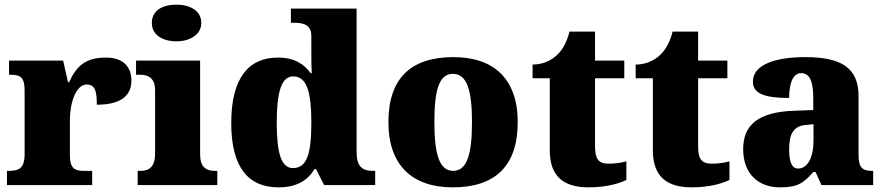

<svg xmlns="http://www.w3.org/2000/svg" viewBox="-20 -797 3806 827"><path d="M10 0H377V-61H342C305 -61 281 -69 281 -128V-278C281 -355 307 -433 354 -433C391 -433 397 -401 397 -346C486 -346 546 -375 546 -450C546 -506 514 -549 436 -549C358 -549 312 -521 278 -443H273L252 -536H19V-475H23C67 -475 86 -466 86 -407V-133C86 -70 60 -61 15 -61H10Z M740 -619C797 -619 847 -647 847 -698C847 -752 797 -777 740 -777C680 -777 634 -752 634 -698C634 -647 680 -619 740 -619ZM573 0H916V-61H905C868 -61 842 -78 842 -131V-536H566V-475H585C621 -475 648 -458 648 -409V-135C648 -79 623 -61 585 -61H573Z M1180 10C1258 10 1305 -20 1335 -69H1341L1376 0H1596V-61H1588C1539 -61 1516 -80 1516 -143V-760H1233V-699H1241C1285 -699 1321 -693 1321 -641V-596C1321 -557 1321 -512 1323 -482H1318C1290 -520 1250 -549 1177 -549C1050 -549 976 -460 976 -267C976 -75 1050 10 1180 10ZM1242 -73C1191 -73 1172 -138 1172 -269C1172 -397 1191 -468 1243 -468C1303 -468 1321 -397 1321 -270C1321 -137 1303 -73 1242 -73Z M1930 10C2114 10 2210 -83 2210 -271C2210 -459 2105 -551 1933 -551C1749 -551 1653 -459 1653 -271C1653 -83 1758 10 1930 10ZM1932 -61C1872 -61 1851 -134 1851 -271C1851 -409 1871 -479 1931 -479C1991 -479 2013 -409 2013 -271C2013 -134 1992 -61 1932 -61Z M2516 10C2599 10 2654 -10 2678 -22V-102C2657 -96 2629 -92 2602 -92C2554 -92 2543 -116 2543 -170V-460H2669V-536H2543V-661H2433C2423 -620 2405 -587 2387 -568C2368 -547 2331 -519 2274 -519V-460H2348V-150C2348 -32 2413 10 2516 10Z M2960 10C3043 10 3098 -10 3122 -22V-102C3101 -96 3073 -92 3046 -92C2998 -92 2987 -116 2987 -170V-460H3113V-536H2987V-661H2877C2867 -620 2849 -587 2831 -568C2812 -547 2775 -519 2718 -519V-460H2792V-150C2792 -32 2857 10 2960 10Z M3339 10C3410 10 3438 -4 3483 -56H3493L3518 0H3741V-61H3737C3692 -61 3678 -77 3678 -131V-383C3678 -507 3601 -551 3448 -551C3325 -551 3223 -521 3223 -445C3223 -394 3273 -375 3379 -375C3379 -446 3399 -482 3431 -482C3466 -482 3483 -449 3483 -375V-323L3402 -320C3254 -315 3181 -265 3181 -155C3181 -43 3252 10 3339 10ZM3418 -71C3391 -71 3379 -99 3379 -152C3379 -220 3397 -255 3453 -259L3484 -262V-191C3484 -118 3458 -71 3418 -71Z"/></svg>

Font: Noto Serif Georgian Black
Style: Regular
Weight: 900
Designer: Monotype Design Team, Akaki Razmadze
Foundry: Google LLC
Version: Version 2.003